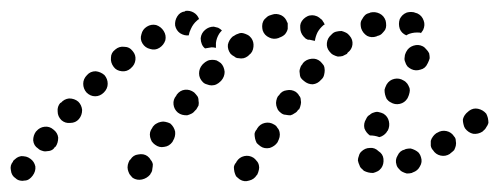

<svg xmlns="http://www.w3.org/2000/svg" viewBox="-36 -298 918 353"><path d="M440 14Q441 10 440 6Q439 1 436 -2Q433 -6 430 -8Q422 -13 413 -11Q404 -9 399 -1L398 1Q395 4 394 9Q394 13 395 18Q396 22 398 26Q401 29 405 32Q413 37 422 34Q431 32 436 24L437 23Q439 19 440 14ZM29 8Q27 -1 20 -6Q16 -9 12 -10Q7 -11 3 -11Q-2 -10 -5 -8Q-9 -5 -12 -2V-1Q-18 6 -16 15Q-15 25 -7 30Q-4 33 1 34Q5 35 9 34Q14 34 18 31Q21 29 24 25Q30 17 29 8ZM244 13Q245 8 245 4Q244 -1 241 -4Q239 -8 235 -11Q228 -16 218 -14Q209 -13 204 -5L202 -3Q200 1 199 5Q198 10 199 14Q200 18 202 22Q205 26 208 29Q216 34 225 32Q234 30 240 23L241 21Q244 17 244 13ZM736 8Q741 0 738 -9Q737 -13 734 -17Q731 -20 727 -22Q723 -24 719 -25Q714 -25 710 -24L708 -23Q699 -21 695 -12Q690 -4 693 5Q694 9 697 12Q700 16 704 18Q708 20 712 21Q717 21 721 20L723 19Q732 16 736 8ZM641 19Q645 20 650 20Q654 19 658 17Q662 15 665 11Q670 4 669 -6Q668 -15 660 -20Q653 -27 644 -26Q635 -26 628 -19Q625 -16 624 -12Q622 -7 622 -3Q623 2 625 6Q626 10 630 13Q631 14 633 16Q637 18 641 19ZM799 -22Q801 -26 802 -30Q803 -35 802 -39Q802 -44 799 -47Q794 -55 785 -57Q776 -59 768 -54L766 -53Q762 -50 760 -47Q757 -43 756 -39Q756 -34 756 -30Q757 -25 760 -22Q765 -14 774 -12Q783 -10 791 -15L792 -16Q796 -19 799 -22ZM71 -45Q70 -54 62 -60Q55 -66 46 -65Q37 -64 31 -57L30 -56Q25 -49 25 -40Q26 -30 34 -25Q37 -22 41 -21Q46 -19 50 -20Q55 -20 59 -22Q63 -24 65 -28H66Q71 -35 71 -45ZM478 -46Q479 -51 478 -55Q477 -60 474 -63Q472 -67 468 -69Q460 -74 451 -72Q442 -70 437 -62L436 -60Q433 -57 432 -52Q432 -48 433 -43Q434 -39 436 -35Q439 -32 443 -29Q450 -24 460 -26Q469 -29 474 -36L475 -38Q477 -42 478 -46ZM286 -56Q284 -65 277 -71Q273 -73 268 -74Q264 -75 260 -74Q255 -73 252 -71Q248 -69 245 -65L244 -63Q241 -59 240 -55Q239 -51 240 -46Q241 -42 243 -38Q246 -34 249 -32Q257 -26 266 -28Q275 -29 281 -37L282 -39Q287 -47 286 -56ZM637 -79 638 -81Q640 -85 644 -87Q647 -90 651 -91Q656 -93 660 -92Q665 -91 669 -89Q677 -84 679 -75Q681 -66 677 -58L676 -57Q674 -53 670 -50Q666 -47 662 -46Q662 -46 662 -46Q661 -46 661 -46Q653 -49 644 -49Q637 -54 634 -62Q632 -71 637 -79ZM858 -64Q861 -68 862 -72Q862 -76 861 -81Q860 -85 858 -89Q852 -96 843 -98Q834 -100 826 -94L825 -93Q821 -90 819 -87Q816 -83 815 -78Q815 -74 816 -70Q817 -65 819 -62Q825 -54 834 -52Q843 -51 851 -56L852 -57Q856 -60 858 -64ZM115 -96Q114 -105 108 -111Q101 -117 91 -117Q82 -116 76 -109H75Q69 -102 70 -93Q70 -84 77 -77Q84 -71 93 -72Q103 -72 109 -79Q115 -86 115 -96ZM329 -104Q330 -109 329 -113Q329 -118 327 -121Q324 -125 321 -128Q313 -134 304 -133Q295 -132 289 -124L288 -122Q282 -115 283 -106Q284 -97 291 -91Q295 -88 299 -87Q303 -86 308 -86Q312 -87 316 -89Q320 -91 323 -95L325 -97Q327 -100 329 -104ZM517 -106Q518 -110 517 -114Q517 -119 514 -122Q512 -126 508 -129Q500 -134 491 -132Q482 -131 477 -123L475 -121Q473 -118 472 -113Q471 -109 472 -104Q473 -100 475 -96Q477 -93 481 -90Q485 -87 489 -87Q494 -86 498 -86Q502 -87 506 -90Q510 -92 512 -96L514 -97Q516 -101 517 -106ZM671 -133Q671 -128 672 -124Q673 -120 675 -116Q678 -112 682 -110Q690 -105 699 -107Q708 -109 713 -117L714 -119Q716 -123 717 -128Q718 -132 717 -136Q715 -141 713 -144Q710 -148 706 -150Q698 -155 689 -153Q680 -151 675 -143L674 -141Q672 -137 671 -133ZM162 -144Q162 -153 156 -160Q149 -166 140 -167Q130 -167 124 -160Q117 -153 117 -144Q117 -135 123 -128Q130 -121 139 -121Q148 -121 155 -128Q162 -135 162 -144ZM377 -166Q376 -176 370 -182Q366 -185 362 -187Q358 -188 354 -188Q349 -188 345 -186Q341 -184 338 -181L336 -179Q330 -172 330 -163Q330 -154 337 -147Q340 -144 344 -143Q349 -141 353 -141Q358 -141 362 -143Q366 -145 369 -148L371 -150Q377 -157 377 -166ZM560 -161Q561 -165 561 -169Q561 -174 559 -178Q556 -182 553 -185Q546 -191 537 -190Q527 -189 521 -182L520 -180Q517 -177 516 -173Q514 -168 515 -164Q515 -159 517 -155Q519 -152 523 -149Q530 -143 539 -143Q548 -144 554 -151L556 -153Q559 -156 560 -161ZM213 -188Q214 -197 208 -204Q202 -212 192 -212Q183 -213 176 -207Q168 -201 168 -192Q167 -183 173 -175Q178 -168 188 -167Q197 -166 204 -172L205 -173Q212 -179 213 -188ZM708 -193Q707 -188 709 -184Q710 -180 713 -176Q716 -173 720 -171Q728 -167 737 -170Q746 -172 750 -181L751 -183Q753 -187 754 -191Q754 -195 753 -200Q751 -204 748 -207Q745 -211 741 -213Q733 -217 724 -214Q715 -211 711 -203L710 -201Q708 -197 708 -193ZM430 -212Q431 -221 426 -228Q423 -232 419 -234Q415 -236 411 -237Q406 -238 402 -236Q398 -235 394 -232L392 -231Q385 -225 383 -216Q382 -207 388 -199Q391 -196 395 -194Q398 -191 403 -191Q407 -190 412 -191Q416 -192 420 -195L422 -197Q429 -202 430 -212ZM612 -216Q613 -225 607 -232Q604 -236 600 -238Q596 -240 592 -241Q587 -241 583 -240Q578 -239 575 -236L573 -234Q566 -228 565 -219Q564 -210 570 -203Q573 -199 577 -197Q581 -195 585 -194Q590 -194 594 -195Q598 -197 602 -199L603 -201Q611 -207 612 -216ZM268 -224Q270 -233 265 -241Q260 -249 251 -252Q242 -254 234 -249Q226 -244 224 -235Q221 -226 226 -218Q231 -210 240 -208Q249 -205 257 -210Q265 -215 268 -224ZM341 -209Q337 -212 335 -217Q333 -222 333 -227V-228Q334 -237 341 -243Q348 -249 357 -249Q361 -248 365 -247Q369 -245 372 -242Q369 -239 367 -236Q362 -228 361 -219Q361 -214 361 -210Q357 -211 353 -211Q347 -210 341 -209ZM533 -225Q532 -225 530 -225Q528 -226 526 -227Q524 -229 522 -231Q522 -231 522 -231Q516 -238 516 -247Q515 -256 522 -263Q525 -266 529 -268Q533 -270 538 -270Q542 -270 547 -268Q551 -266 554 -263Q556 -262 557 -260Q558 -258 559 -257Q560 -255 561 -253L559 -252Q552 -246 548 -239Q544 -231 543 -223Q543 -223 543 -223Q542 -223 542 -223Q538 -224 533 -225ZM478 -229 476 -228Q467 -225 459 -229Q450 -233 447 -242Q446 -246 446 -250Q446 -255 448 -259Q450 -263 454 -266Q457 -269 461 -270L464 -271Q472 -274 481 -270Q489 -266 492 -257Q493 -256 493 -255Q493 -254 493 -253Q493 -250 493 -247Q493 -246 493 -245Q492 -240 488 -235Q484 -231 478 -229ZM666 -236Q669 -239 672 -243Q674 -247 674 -251Q674 -256 673 -260Q670 -269 662 -273Q654 -277 645 -275L643 -274Q638 -273 635 -270Q632 -267 630 -263Q627 -259 627 -254Q627 -250 628 -246Q631 -237 639 -232Q647 -228 656 -231L658 -232Q663 -233 666 -236ZM290 -268Q295 -276 304 -277L305 -278Q313 -279 320 -275Q327 -271 330 -263Q328 -262 326 -260Q319 -254 315 -245Q312 -239 311 -233Q303 -232 295 -237Q288 -242 286 -251Q285 -260 290 -268ZM704 -270Q707 -273 712 -275Q716 -276 720 -276Q725 -276 729 -274Q730 -274 732 -273Q740 -269 743 -260Q746 -252 742 -243Q741 -242 740 -240Q739 -239 738 -237Q737 -238 736 -238Q726 -239 717 -236Q714 -235 711 -233Q702 -237 699 -245Q696 -254 699 -263Q701 -267 704 -270Z"/></svg>

Font: FRB American Cursive Dotted Extrabold
Style: Bold Italic
Weight: 800
Italic angle: -25°
Version: Version 2.0;Modular Font Editor K font №1